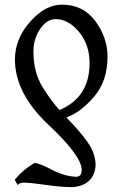

<svg xmlns="http://www.w3.org/2000/svg" viewBox="-20 -502 513 810"><path d="M231.9 -37.1V-38.1Q357.9 -91.8 357.9 -235.8Q357.9 -314 313 -367.7Q268.1 -421.4 214.8 -421.4Q177.7 -421.4 149.4 -379.9Q121.1 -338.4 121.1 -284.7Q121.1 -196.8 159.4 -135Q197.8 -73.2 231.9 -37.1ZM288.1 287.6Q240.2 287.6 173.8 278.1Q107.4 268.6 81.1 268.6Q61 268.6 54.7 278.8L42 256.3Q79.1 211.9 125.5 185.5Q144.5 185.5 198.7 213.9Q252.9 242.2 300.8 243.7Q324.7 243.7 324.7 214.8Q324.7 156.2 183.8 23.7Q43 -108.9 43 -251Q43 -337.9 106.9 -410.2Q170.9 -482.4 241.2 -482.4Q331.1 -482.4 382.3 -412.8Q433.6 -343.3 433.6 -262.7Q433.6 -160.6 377.4 -94.7Q321.3 -28.8 260.3 -6.3Q318.4 53.2 350.8 99.6Q383.3 146 383.3 196.3Q377.4 277.8 288.1 287.6Z"/></svg>

Font: Kelvinch
Style: Regular
Weight: 400
Designer: Paul James MIller
Foundry: High-Logic / Made with FontCreator
Version: Version 3.30 September 23, 2016